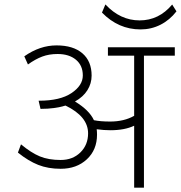

<svg xmlns="http://www.w3.org/2000/svg" viewBox="-20 -861 830 881"><path d="M595.6 0V-284.1Q552.1 -263.4 486.3 -263.4Q458 -263.4 423.7 -267.9Q425.2 -256.3 425.2 -243.2Q425.2 -173.4 378.4 -129.9Q331.6 -86.5 258.3 -86.5Q200.7 -86.5 155.5 -104.4Q110.2 -122.3 62.2 -160.8L76.3 -198.7Q122.9 -159.8 163 -143.3Q203.2 -126.9 258.3 -126.9Q313.4 -126.9 348.8 -161.5Q384.2 -196.2 384.2 -249.2Q384.2 -326.6 280.6 -376.6Q231 -361.5 168.9 -361.5H165.8L157.2 -398.9H159.8Q255.8 -398.9 307.9 -433.8Q360 -468.7 360 -514.7Q360 -560.7 328.4 -587Q296.8 -613.2 244.2 -613.2Q205.3 -613.2 173.7 -601.4Q142.1 -589.5 108.2 -565.2L91.5 -602.6Q162.8 -652.7 239.4 -652.7Q316 -652.7 358.2 -616.3Q400.4 -579.9 400.4 -514.2Q400.4 -477.8 380.9 -446.9Q361.5 -416.1 324.1 -395.3Q389.8 -355.4 411 -309.4Q440.8 -303.3 485.3 -303.3Q549.5 -303.3 595.6 -329.6V-605.7H475.2V-644.1H782.1V-605.7H640.5V0ZM624.9 -726Q523.3 -726 447.9 -803.3L463.6 -840.7Q531.9 -767.4 620.6 -767.4Q709.3 -767.4 770 -840.2L789.7 -808.9Q758.8 -769 716.4 -747.5Q673.9 -726 624.9 -726Z"/></svg>

Font: Khula Light
Style: Regular
Weight: 300
Designer: Erin McLaughlin, Steve Matteson
Version: Version 1.002;PS 1.0;hotconv 1.0.72;makeotf.lib2.5.5900; ttf